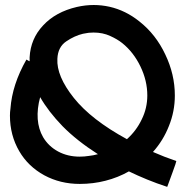

<svg xmlns="http://www.w3.org/2000/svg" viewBox="-20 -725 746 763"><path d="M674.8 -345.7Q674.8 -429.7 636.7 -508.8Q599.6 -587.9 534.2 -639.6Q479.5 -683.6 415 -698.2Q383.8 -705.1 352.5 -705.1Q319.3 -705.1 285.2 -697.3Q201.2 -677.7 151.4 -624Q101.6 -571.3 97.7 -497.1Q97.7 -492.2 97.7 -488.3Q97.7 -484.4 97.7 -481.4Q97.7 -481.4 91.8 -484.4Q85 -488.3 85 -488.3Q28.3 -388.7 21.5 -293Q19.5 -279.3 19.5 -265.6Q19.5 -187.5 56.6 -124Q91.8 -63.5 156.2 -28.3Q219.7 5.9 296.9 5.9Q350.6 5.9 399.4 -6.8Q449.2 -19.5 492.2 -43.9Q526.4 -27.3 564.5 -11.7Q602.5 3.9 644.5 17.6Q644.5 17.6 651.4 -1Q658.2 -20.5 666 -41Q671.9 -58.6 676.8 -71.3Q680.7 -85 680.7 -85Q656.2 -93.8 632.8 -102.5Q609.4 -112.3 587.9 -121.1Q628.9 -167 651.4 -224.6Q674.8 -282.2 674.8 -345.7ZM151.4 -179.7Q132.8 -211.9 129.9 -252Q127 -293 139.6 -338.9Q171.9 -282.2 228.5 -223.6Q285.2 -166 369.1 -112.3Q351.6 -107.4 334 -105.5Q315.4 -102.5 296.9 -102.5Q249 -102.5 210.9 -123Q172.9 -143.6 151.4 -179.7ZM208 -491.2Q210 -538.1 243.2 -560.5Q276.4 -583 309.6 -590.8Q321.3 -592.8 332 -594.7Q341.8 -595.7 351.6 -595.7Q388.7 -595.7 418 -582Q446.3 -569.3 465.8 -553.7Q510.7 -517.6 538.1 -460.9Q565.4 -404.3 565.4 -345.7Q565.4 -294.9 543 -250Q521.5 -205.1 484.4 -171.9Q342.8 -249 273.4 -335.9Q204.1 -422.9 208 -491.2Z"/></svg>

Font: umazing
Style: Display
Weight: 400
Designer: umazing